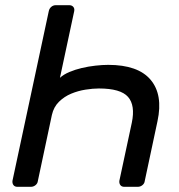

<svg xmlns="http://www.w3.org/2000/svg" viewBox="-20 -720 690 740"><path d="M28 -23 168 -677Q170 -687 177.5 -693.5Q185 -700 195 -700H247Q257 -700 262.5 -693.5Q268 -687 266 -677L211 -420Q225 -433 247.5 -442.5Q270 -452 295.5 -458Q321 -464 348 -467Q375 -470 397 -470Q512 -470 560.5 -412.5Q609 -355 587 -253L538 -23Q537 -13 529 -6.5Q521 0 511 0H459Q449 0 444 -6.5Q439 -13 440 -23L488 -247Q502 -314 473.5 -346.5Q445 -379 361 -379Q338 -379 309.5 -374.5Q281 -370 254.5 -359Q228 -348 207.5 -328Q187 -308 180 -277L126 -23Q125 -13 117 -6.5Q109 0 99 0H47Q37 0 32 -6.5Q27 -13 28 -23Z"/></svg>

Font: SVN-Rubik
Style: Italic
Weight: 400
Italic angle: -12°
Designer: Hubert and Fischer
Foundry: Hubert & Fischer
Version: Version 2.101; ttfautohint (v1.8.3)